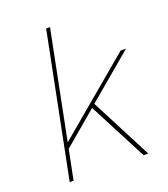

<svg xmlns="http://www.w3.org/2000/svg" viewBox="-136 -838 816 935"><g transform="rotate(-20 272.0 -371.0)"><path d="M471 0H447L290 -302L115 -154L84 0H64L212 -742H232L121 -185L516 -517H544L307 -317Z"/></g></svg>

Font: Argentum Sans Thin
Style: Italic
Weight: 100
Italic angle: -11°
Designer: Julieta Ulanovsky (font), Cristiano Sobral (main changes and remaster)
Foundry: Julieta Ulanovsky (font), Cristiano Sobral (main changes and remaster)
Version: Version 2.007;June 15, 2022;FontCreator 14.0.0.2814 64-bit; 